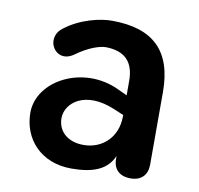

<svg xmlns="http://www.w3.org/2000/svg" viewBox="-64 -568 666 644"><g transform="rotate(10 269.5 -246.0)"><path d="M219 10C291 10 340 -8 361 -58V-48C361 -13 382 8 420 8C457 8 477 -14 477 -49V-296C477 -435 409 -502 267 -502C229 -502 162 -488 109 -447C55 -407 103 -327 162 -368C206 -400 243 -411 263 -411C325 -410 359 -380 359 -313V-264L329 -278C200 -340 51 -261 51 -151C51 -63 113 10 219 10ZM157 -151C157 -202 219 -256 326 -211L359 -197V-192C359 -122 310 -75 245 -75C190 -75 157 -107 157 -151Z"/></g></svg>

Font: SN Pro SemiBold
Style: Regular
Weight: 600
Designer: Tobias Whetton
Foundry: Supernotes
Version: Version 1.003;Glyphs 3.3 (3324)